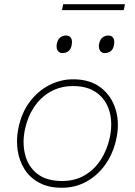

<svg xmlns="http://www.w3.org/2000/svg" viewBox="-20 -879 637 908"><path d="M272 9Q210.5 9 166.5 -14.2Q122.5 -37.5 96.8 -77.5Q71 -117.5 63.5 -168Q60.5 -188.5 60.5 -209.5Q60.5 -240.5 67 -273Q82 -346.5 121.2 -398.2Q160.5 -450 214 -477Q267.5 -504 326 -504Q406 -504 457 -464.5Q508 -425 527 -361Q537.5 -326 537.5 -288Q537.5 -256 530 -222Q515.5 -154 479 -102Q442.5 -50 389.5 -20.5Q336.5 9 272 9ZM274 -23Q335 -23 381.2 -50.5Q427.5 -78 457.2 -124.5Q487 -171 499 -228Q506 -261 506 -291Q506 -323 498 -351.5Q482.5 -406.5 439 -439.2Q395.5 -472 326 -472Q265.5 -472 218.5 -445.2Q171.5 -418.5 140.8 -372Q110 -325.5 98 -267Q91.5 -236 91.5 -207Q91.5 -175.5 99 -147Q113 -91 156.5 -57Q200 -23 274 -23ZM475 -628Q460 -628 452.5 -640.5Q447.5 -648.5 447.5 -659.5Q447.5 -666 449 -673Q453.5 -694 465.8 -702.5Q478 -711 493 -711Q509 -711 516 -699Q520.5 -691.5 520.5 -680Q520.5 -673.5 519 -666Q515.5 -646 503.5 -637Q491.5 -628 475 -628ZM275 -628Q260 -628 252.5 -640.5Q247.5 -648.5 247.5 -659.5Q247.5 -666 249 -673Q253.5 -694 265.8 -702.5Q278 -711 293 -711Q309 -711 316 -699Q320.5 -691.5 320.5 -680Q320.5 -673.5 319 -666Q315.5 -646 303.5 -637Q291.5 -628 275 -628ZM273 -831 279 -859H571L565 -831Z"/></svg>

Font: Heraclito Thin
Style: Italic
Weight: 100
Italic angle: -12°
Designer: Kostas Bartsokas (font) & Cristiano Sobral (main changes)
Foundry: Kostas Bartsokas (font) & Cristiano Sobral (main changes)
Version: Version 1.00;July 8, 2020;FontCreator 13.0.0.2655 64-bit